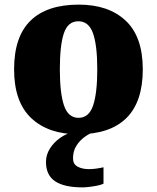

<svg xmlns="http://www.w3.org/2000/svg" viewBox="-20 -571 680 831"><path d="M318 10Q189 10 115 -60Q41 -130 41 -271Q41 -412 112 -481.5Q183 -551 321 -551Q450 -551 524 -481.5Q598 -412 598 -271Q598 -130 527 -60Q456 10 318 10ZM320 -61Q365 -61 383 -114.5Q401 -168 401 -271Q401 -375 382.5 -427Q364 -479 319 -479Q274 -479 256.5 -427Q239 -375 239 -271Q239 -168 257 -114.5Q275 -61 320 -61ZM337 240Q258 240 218.5 213.5Q179 187 179 130Q179 99 196 72Q213 45 240 26Q267 7 297 0H389Q368 6 346.5 21.5Q325 37 310.5 60Q296 83 296 115Q296 139 315.5 150Q335 161 365 161Q379 161 394.5 159Q410 157 428 153V224Q418 229 400.5 232.5Q383 236 365.5 238Q348 240 337 240Z"/></svg>

Font: Noto Serif Black
Style: Regular
Weight: 900
Designer: Monotype Design Team
Foundry: Monotype Imaging Inc.
Version: Version 2.014; ttfautohint (v1.8.4.7-5d5b)